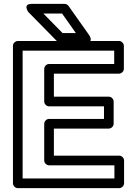

<svg xmlns="http://www.w3.org/2000/svg" viewBox="-20 -948 694 993"><path d="M517.8 -333H233.7C218.6 -333 208.7 -318.7 208.7 -308V-118C208.7 -102.9 223 -93 233.7 -93H571.7V-25H97V-686H570.6V-617H233.7C218.6 -617 208.7 -602.7 208.7 -592V-423C208.7 -407.9 223 -398 233.7 -398H517.8ZM542.8 -283C553.5 -283 567.8 -292.9 567.8 -308V-423C567.8 -433.7 557.9 -448 542.8 -448H258.7V-567H595.6C606.3 -567 620.6 -576.9 620.6 -592V-711C620.6 -721.7 610.7 -736 595.6 -736H72C61.3 -736 47 -726.1 47 -711V0C47 10.7 56.9 25 72 25H596.7C607.4 25 621.7 15.1 621.7 0V-118C621.7 -128.7 611.8 -143 596.7 -143H258.7V-283ZM372.4 -777H303.6L204.2 -878H301.1ZM420.7 -727C469.6 -727 441.1 -766.4 441.1 -766.4L334.4 -917.4C330.3 -923.3 322.3 -928 314 -928H144.6C95 -928 126.8 -885.5 126.8 -885.5L275.3 -734.5C279.2 -730.4 286.3 -727 293.1 -727Z"/></svg>

Font: Asimov
Style: WidOu
Weight: 500
Designer: Google
Version: Version 2.000980; 2014